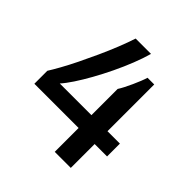

<svg xmlns="http://www.w3.org/2000/svg" viewBox="-186 -834 973 973"><g transform="rotate(45 300.0 -348.0)"><path d="M353 0V-171H36V-264Q50 -286 71 -323.5Q92 -361 115 -408Q138 -455 161.5 -506.5Q185 -558 204.5 -607Q224 -656 237 -696H347Q335 -653 315.5 -603.5Q296 -554 271.5 -503Q247 -452 221 -405.5Q195 -359 170.5 -322Q146 -285 126 -263H353V-451Q361 -463 371 -482.5Q381 -502 390.5 -523Q400 -544 408 -564Q416 -584 420 -598H468V-263H557V-171H468V0Z"/></g></svg>

Font: Chivo Mono Medium
Style: Regular
Weight: 500
Monospace: yes
Designer: Hector Gatti
Foundry: Omnibus-Type
Version: Version 1.008